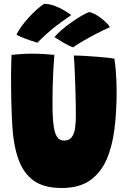

<svg xmlns="http://www.w3.org/2000/svg" viewBox="-20 -948 646 982"><path d="M296.5 13.5Q205.5 13.5 153.5 -23.2Q101.5 -60 75.5 -130Q48.5 -203 42.5 -310.8Q36.5 -418.5 36.5 -557.5Q36.5 -570.5 36.8 -583.5Q37 -596.5 37.2 -610.2Q37.5 -624 38 -638.2Q38.5 -652.5 39 -667.5Q65 -670 91.2 -671.8Q117.5 -673.5 141 -673.5Q171.5 -673.5 202.2 -671.8Q233 -670 258 -667.5Q255 -632 252.8 -591.2Q250.5 -550.5 249.5 -507.5Q248.5 -464.5 248.5 -422Q248.5 -375 250.8 -340Q253 -305 258.5 -281.5Q265 -254.5 276.8 -241.8Q288.5 -229 307.5 -229Q333.5 -229 346.5 -246Q359.5 -263 363.8 -291.5Q368 -320 368 -355Q368 -373.5 367.5 -406.2Q367 -439 366 -478.2Q365 -517.5 363.5 -555.2Q362 -593 360.5 -622.2Q359 -651.5 357.5 -664Q382 -664 415 -662Q448 -660 480.2 -657.5Q512.5 -655 536 -652.2Q559.5 -649.5 565 -648Q569 -623 571.5 -595.2Q574 -567.5 575.2 -538.2Q576.5 -509 576.5 -478.5Q576.5 -377.5 565.5 -288.5Q554.5 -199.5 524.8 -131.5Q495 -63.5 439.8 -25Q384.5 13.5 296.5 13.5ZM205.5 -928.5Q233.5 -928.5 262 -917.2Q290.5 -906 312.8 -892.2Q335 -878.5 344 -870.5Q320 -854 299.2 -839.2Q278.5 -824.5 258.8 -809Q239 -793.5 217.8 -774.2Q196.5 -755 171 -729.5Q143 -738 110.8 -749.8Q78.5 -761.5 64.5 -771Q73.5 -790.5 90 -813.2Q106.5 -836 126.8 -858.2Q147 -880.5 167.8 -899Q188.5 -917.5 205.5 -928.5ZM437 -886.5Q462 -879.5 484.2 -864.2Q506.5 -849 522.2 -833.5Q538 -818 542 -809Q504.5 -792.5 465 -771.5Q425.5 -750.5 395.2 -732.5Q365 -714.5 354 -706Q336 -711.5 307.2 -728.2Q278.5 -745 258.5 -758Q272 -775 295.5 -795.2Q319 -815.5 346.2 -834.5Q373.5 -853.5 397.8 -867.8Q422 -882 437 -886.5Z"/></svg>

Font: Grandstander Thin Black
Style: Regular
Weight: 900
Version: Version 1.200